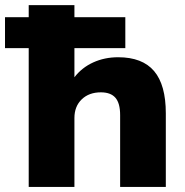

<svg xmlns="http://www.w3.org/2000/svg" viewBox="-53 -739 733 759"><path d="M60.5 -548.8H-33.2V-670.9H60.5V-718.8H241.2V-670.9H442.4V-548.8H241.2V-433.6Q270.5 -471.7 315.4 -492.2Q360.4 -512.7 414.1 -512.7Q509.8 -512.7 556.2 -458Q602.5 -403.3 602.5 -291V0H421.9V-284.2Q421.9 -331.1 403.3 -352.5Q384.8 -374 345.7 -374Q298.8 -374 270 -346.2Q241.2 -318.4 241.2 -272.5V0H60.5Z"/></svg>

Font: Min Sans Black
Style: Regular
Weight: 900
Designer: Jinseong-Kim, NotoSansCJK, Nunito
Foundry: Jinseong-Kim
Version: Version 1.000